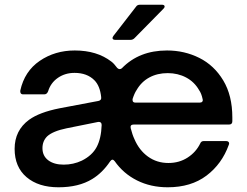

<svg xmlns="http://www.w3.org/2000/svg" viewBox="-20 -783 1046 814"><path d="M42 -152Q42 -230 103 -275Q147 -307 233 -324L397 -355Q403 -356 406.5 -360Q410 -364 409 -371Q404 -419 380 -443Q349 -474 296 -474Q256 -474 225.5 -453Q195 -432 184 -396Q179 -383 168 -383H78Q71 -383 68 -387.5Q65 -392 66 -399Q84 -481 148.5 -525Q213 -569 297 -569Q391 -569 452 -522Q463 -514 477 -495Q482 -490 487 -490Q493 -490 497 -494Q570 -569 688 -569Q762 -569 825 -537.5Q888 -506 926.5 -442Q965 -378 965 -285V-269Q965 -255 951 -255H547Q531 -255 534 -240Q541 -212 550 -193Q570 -146 607.5 -119Q645 -92 694 -92Q740 -92 775.5 -115Q811 -138 829 -175Q833 -185 844 -185H939Q946 -185 949.5 -180.5Q953 -176 950 -169Q921 -88 855.5 -38.5Q790 11 691 11Q619 11 561 -18Q503 -47 466 -100Q461 -106 457 -106Q452 -106 447 -99Q414 -50 371 -24Q314 11 228 11Q143 11 92.5 -32Q42 -75 42 -152ZM827 -348Q834 -348 837.5 -352Q841 -356 839 -363Q834 -387 824 -401Q804 -436 769 -454.5Q734 -473 691 -473Q647 -473 613 -454.5Q579 -436 559 -401Q550 -388 542 -363V-359Q542 -348 554 -348ZM327 -102Q371 -124 390 -160Q409 -196 411 -253Q411 -260 407 -263.5Q403 -267 396 -266L262 -239Q204 -227 180 -205Q160 -185 160 -155Q160 -122 184.5 -103.5Q209 -85 250 -85Q291 -85 327 -102ZM469 -614Q457 -614 457 -622Q457 -625 461 -631L557 -755Q562 -763 574 -763H666Q678 -763 678 -755Q678 -751 673 -746L550 -621Q543 -614 533 -614Z"/></svg>

Font: Open Sauce Two SemiBold
Style: Regular
Weight: 600
Designer: Alfredo Marco Pradil
Foundry: Creative Sauce Fz LLC
Version: Version 1.477